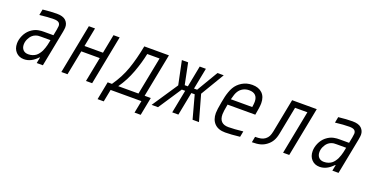

<svg xmlns="http://www.w3.org/2000/svg" viewBox="-29 -1475 4725 2441"><g transform="rotate(20 2333.5 -255.0)"><path d="M474 -333.3H346.4Q322.3 -333.3 308.6 -332Q294.9 -330.7 272.8 -322.6Q250.7 -314.5 232.4 -298.2Q206.4 -274.7 189.8 -238.9Q173.2 -203.1 173.2 -165.4Q173.2 -121.7 197.9 -94.7Q222.7 -67.7 268.2 -67.7Q299.5 -67.7 325.8 -76.8Q352.2 -85.9 370.8 -99.9Q389.3 -113.9 404.9 -135.7Q420.6 -157.6 430 -176.8Q439.5 -196 447.9 -222.7Q456.4 -249.3 460.3 -266.3Q464.2 -283.2 468.8 -306.6ZM436.2 -677.1Q518.2 -677.1 556 -642.6Q595.1 -606.1 595.1 -552.1Q595.1 -532.6 587.2 -487.6L492.2 0H408.9L424.5 -80.1H418Q334.6 10.4 237.6 10.4Q171.2 10.4 129.6 -33.5Q87.9 -77.5 87.9 -148.4Q87.9 -201.8 112.3 -256.2Q136.7 -310.5 179.7 -347Q204.4 -367.2 230.5 -380.2Q256.5 -393.2 282.9 -398.1Q309.2 -403 324.2 -404Q339.2 -404.9 361.3 -404.9H487.6L503.3 -484.4Q510.4 -524.7 510.4 -537.1Q510.4 -568.4 489.9 -583.7Q469.4 -599 421.2 -599Q343.1 -599 231.1 -585.3L246.1 -664.7Q356.1 -677.1 436.2 -677.1Z M871.7 -666.7H955.1L905.6 -411.5H1155.6L1205.1 -666.7H1288.4L1158.9 0H1075.5L1140.6 -333.3H890.6L825.5 0H742.2Z M1483.7 -78.1H1757.2L1856.8 -588.5H1690.1Q1665.4 -464.8 1614.6 -327.8Q1563.8 -190.8 1483.7 -78.1ZM1398.4 -78.1Q1490.2 -209 1538.4 -346.7Q1586.6 -484.4 1621.7 -666.7H1955.1L1840.5 -78.1H1923.8L1876.3 166.7H1793L1825.5 0H1408.9L1376.3 166.7H1293L1340.5 -78.1Z M2242.2 0 2303.4 -313.8H2257.8L2050.1 0H1963.5L2196.6 -348.3L2130.2 -666.7H2214.8L2273.4 -378.9H2315.8L2371.7 -666.7H2455.1L2399.1 -378.9H2441.4L2612 -666.7H2696.6L2506.5 -348.3L2604.2 0H2517.6L2432.3 -313.8H2386.7L2325.5 0Z M3182.3 -485Q3182.3 -540.4 3153.3 -569.7Q3124.3 -599 3067.1 -599Q3020.2 -599 2983.1 -578.1Q2946 -557.3 2924.5 -520.2Q2904.9 -489.6 2886.1 -411.5H3175.1Q3182.3 -459 3182.3 -485ZM2850.9 -196Q2850.9 -67.7 2976.6 -67.7Q3052.7 -67.7 3174.5 -81.4L3159.5 -3.3Q3039.1 10.4 2961.6 10.4Q2866.5 10.4 2816.4 -41.3Q2766.3 -93.1 2766.3 -182.3Q2766.3 -225.9 2786.5 -333.3Q2796.2 -384.8 2802.7 -413.7Q2809.2 -442.7 2822.3 -480.5Q2835.3 -518.2 2851.6 -546.2Q2884.8 -604.2 2945.3 -640.6Q3005.9 -677.1 3082 -677.1Q3168 -677.1 3217.1 -629.6Q3266.3 -582 3266.3 -495.4Q3266.3 -443.4 3244.8 -333.3H2869.8Q2850.9 -233.7 2850.9 -196Z M3955.1 -666.7 3825.5 0H3742.2L3856.8 -588.5H3690.1L3616.5 -210.9Q3605.5 -154.3 3582.7 -113.9Q3559.9 -73.6 3519.5 -43Q3480.5 -13 3435.2 -1.3Q3390 10.4 3323.6 10.4L3338.5 -67.7Q3386.1 -67.7 3417.3 -74.2Q3448.6 -80.7 3473.3 -99.6Q3499.3 -119.8 3512 -144.9Q3524.7 -169.9 3533.2 -210.9L3621.7 -666.7Z M4474 -333.3H4346.4Q4322.3 -333.3 4308.6 -332Q4294.9 -330.7 4272.8 -322.6Q4250.7 -314.5 4232.4 -298.2Q4206.4 -274.7 4189.8 -238.9Q4173.2 -203.1 4173.2 -165.4Q4173.2 -121.7 4197.9 -94.7Q4222.7 -67.7 4268.2 -67.7Q4299.5 -67.7 4325.8 -76.8Q4352.2 -85.9 4370.8 -99.9Q4389.3 -113.9 4404.9 -135.7Q4420.6 -157.6 4430 -176.8Q4439.5 -196 4447.9 -222.7Q4456.4 -249.3 4460.3 -266.3Q4464.2 -283.2 4468.8 -306.6ZM4436.2 -677.1Q4518.2 -677.1 4556 -642.6Q4595.1 -606.1 4595.1 -552.1Q4595.1 -532.6 4587.2 -487.6L4492.2 0H4408.9L4424.5 -80.1H4418Q4334.6 10.4 4237.6 10.4Q4171.2 10.4 4129.6 -33.5Q4087.9 -77.5 4087.9 -148.4Q4087.9 -201.8 4112.3 -256.2Q4136.7 -310.5 4179.7 -347Q4204.4 -367.2 4230.5 -380.2Q4256.5 -393.2 4282.9 -398.1Q4309.2 -403 4324.2 -404Q4339.2 -404.9 4361.3 -404.9H4487.6L4503.3 -484.4Q4510.4 -524.7 4510.4 -537.1Q4510.4 -568.4 4489.9 -583.7Q4469.4 -599 4421.2 -599Q4343.1 -599 4231.1 -585.3L4246.1 -664.7Q4356.1 -677.1 4436.2 -677.1Z"/></g></svg>

Font: Monoid
Style: Italic
Weight: 400
Width: 4
Italic angle: -11°
Monospace: yes
Version: Version 0.61